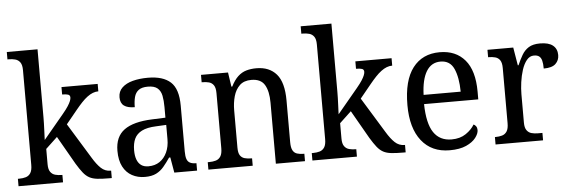

<svg xmlns="http://www.w3.org/2000/svg" viewBox="-49 -917 3227 1083"><g transform="rotate(-5 1564.0 -375.0)"><path d="M17 0V-42H25Q45 -42 62 -47Q79 -52 89 -67.5Q99 -83 99 -114V-650Q99 -680 88.5 -694.5Q78 -709 61 -713.5Q44 -718 25 -718H17V-760H191V-374Q191 -361 190.5 -340Q190 -319 189 -298Q188 -277 187.5 -262.5Q187 -248 187 -247L302 -385Q322 -409 332.5 -425.5Q343 -442 347.5 -453.5Q352 -465 352 -473Q352 -486 341 -490Q330 -494 307 -494V-536H512V-494Q496 -494 480.5 -488Q465 -482 449 -470Q433 -458 416.5 -440.5Q400 -423 382 -401L319 -324L441 -125Q465 -85 488 -63.5Q511 -42 542 -42H545V0H532Q491 0 464 -3Q437 -6 418.5 -16Q400 -26 384 -46Q368 -66 348 -99L257 -258L191 -196V-109Q191 -80 201.5 -65.5Q212 -51 229 -46.5Q246 -42 265 -42H269V0Z M732 10Q692 10 659.5 -7.5Q627 -25 608.5 -60.5Q590 -96 590 -150Q590 -230 642 -268Q694 -306 800 -310L876 -313V-373Q876 -410 870.5 -437.5Q865 -465 847 -480.5Q829 -496 792 -496Q758 -496 740 -482.5Q722 -469 715.5 -444.5Q709 -420 709 -387Q669 -387 648.5 -402Q628 -417 628 -450Q628 -483 650.5 -504.5Q673 -526 711 -536Q749 -546 797 -546Q882 -546 925 -507Q968 -468 968 -373V-114Q968 -86 973.5 -70.5Q979 -55 992 -48.5Q1005 -42 1025 -42H1028V0H899L884 -87H877Q858 -59 839.5 -37Q821 -15 796 -2.5Q771 10 732 10ZM757 -48Q794 -48 820.5 -66Q847 -84 862 -116.5Q877 -149 877 -191V-272L819 -269Q768 -267 738.5 -252Q709 -237 696.5 -210.5Q684 -184 684 -145Q684 -114 692 -92.5Q700 -71 716 -59.5Q732 -48 757 -48Z M1092 0V-42H1100Q1121 -42 1138 -47Q1155 -52 1165 -67.5Q1175 -83 1175 -114V-426Q1175 -456 1165 -470.5Q1155 -485 1138.5 -489.5Q1122 -494 1102 -494H1097V-536H1250L1262 -455H1267Q1285 -491 1306.5 -511Q1328 -531 1354 -538.5Q1380 -546 1411 -546Q1484 -546 1524.5 -499.5Q1565 -453 1565 -350V-114Q1565 -83 1573.5 -67.5Q1582 -52 1598 -47Q1614 -42 1634 -42H1639V0H1474V-346Q1474 -410 1452.5 -446.5Q1431 -483 1377 -483Q1335 -483 1311 -460Q1287 -437 1276.5 -400Q1266 -363 1266 -320V-109Q1266 -79 1275.5 -65Q1285 -51 1301.5 -46.5Q1318 -42 1338 -42H1343V0Z M1681 0V-42H1689Q1709 -42 1726 -47Q1743 -52 1753 -67.5Q1763 -83 1763 -114V-650Q1763 -680 1752.5 -694.5Q1742 -709 1725 -713.5Q1708 -718 1689 -718H1681V-760H1855V-374Q1855 -361 1854.5 -340Q1854 -319 1853 -298Q1852 -277 1851.5 -262.5Q1851 -248 1851 -247L1966 -385Q1986 -409 1996.5 -425.5Q2007 -442 2011.5 -453.5Q2016 -465 2016 -473Q2016 -486 2005 -490Q1994 -494 1971 -494V-536H2176V-494Q2160 -494 2144.5 -488Q2129 -482 2113 -470Q2097 -458 2080.5 -440.5Q2064 -423 2046 -401L1983 -324L2105 -125Q2129 -85 2152 -63.5Q2175 -42 2206 -42H2209V0H2196Q2155 0 2128 -3Q2101 -6 2082.5 -16Q2064 -26 2048 -46Q2032 -66 2012 -99L1921 -258L1855 -196V-109Q1855 -80 1865.5 -65.5Q1876 -51 1893 -46.5Q1910 -42 1929 -42H1933V0Z M2458 10Q2356 10 2299 -62Q2242 -134 2242 -264Q2242 -404 2296.5 -475Q2351 -546 2449 -546Q2540 -546 2591.5 -485.5Q2643 -425 2643 -306V-262H2336Q2338 -152 2372.5 -101Q2407 -50 2474 -50Q2522 -50 2555 -72.5Q2588 -95 2604 -123Q2612 -120 2618 -111.5Q2624 -103 2624 -90Q2624 -70 2606 -46.5Q2588 -23 2551.5 -6.5Q2515 10 2458 10ZM2548 -314Q2547 -395 2525 -444Q2503 -493 2449 -493Q2397 -493 2369 -447Q2341 -401 2338 -314Z M2718 0V-42H2721Q2742 -42 2759 -47Q2776 -52 2786 -67.5Q2796 -83 2796 -114V-426Q2796 -456 2786 -470.5Q2776 -485 2759 -489.5Q2742 -494 2722 -494H2719V-536H2865L2882 -434H2886Q2899 -464 2914 -490Q2929 -516 2953 -531Q2977 -546 3017 -546Q3066 -546 3090 -526.5Q3114 -507 3114 -472Q3114 -442 3093.5 -422.5Q3073 -403 3026 -403Q3026 -431 3021.5 -448Q3017 -465 3006.5 -473Q2996 -481 2977 -481Q2953 -481 2936 -460Q2919 -439 2908.5 -406.5Q2898 -374 2893 -337.5Q2888 -301 2888 -270V-109Q2888 -80 2898.5 -65.5Q2909 -51 2925.5 -46.5Q2942 -42 2962 -42H2987V0Z"/></g></svg>

Font: Noto Serif SemiCondensed
Style: Regular
Weight: 400
Width: 4
Designer: Monotype Design Team
Foundry: Monotype Imaging Inc.
Version: Version 2.013